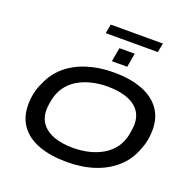

<svg xmlns="http://www.w3.org/2000/svg" viewBox="-170 -1179 1360 1361"><g transform="rotate(20 510.5 -499.0)"><path d="M476 12Q351 12 262.5 -21Q174 -54 127 -118.5Q80 -183 80 -276Q80 -323 89 -365Q98 -407 116 -443Q150 -527 215 -583.5Q280 -640 371.5 -669.5Q463 -699 573 -699Q698 -699 786.5 -665.5Q875 -632 922.5 -567.5Q970 -503 970 -410Q970 -369 963 -332Q956 -295 942 -262Q911 -173 844.5 -112Q778 -51 684.5 -19.5Q591 12 476 12ZM481 -97Q545 -97 603 -111Q661 -125 708.5 -154Q756 -183 787 -227.5Q818 -272 828 -333Q830 -347 831.5 -357.5Q833 -368 834 -375.5Q835 -383 835.5 -389Q836 -395 836 -400Q836 -466 802 -508Q768 -550 707.5 -570Q647 -590 568 -590Q504 -590 446 -576Q388 -562 341 -533.5Q294 -505 263.5 -460.5Q233 -416 222 -356Q219 -341 217.5 -330.5Q216 -320 215.5 -312.5Q215 -305 214.5 -299Q214 -293 214 -287Q214 -223 248 -180.5Q282 -138 342.5 -117.5Q403 -97 481 -97ZM532 -769 551 -874H666L648 -769ZM423 -941 436 -1010H829L816 -941Z"/></g></svg>

Font: Archivo Expanded Medium
Style: Italic
Weight: 500
Width: 7
Italic angle: -10°
Designer: Hector Gatti
Foundry: Omnibus-Type
Version: Version 2.001